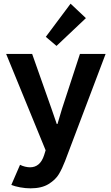

<svg xmlns="http://www.w3.org/2000/svg" viewBox="-20 -819 607 1052"><path d="M42 194.3 89.8 84Q102.1 90.3 116.9 94Q131.8 97.7 144.5 97.7Q200.2 97.7 221.7 31.2L230 4.4L13.7 -523.4H156.2L261.7 -224.6L291 -139.6H294.9L320.3 -224.6L418 -523.4H558.6L336.9 62.5Q320.8 104.5 302.7 135Q284.7 165.5 246.6 189.2Q208.5 212.9 147.5 212.9Q119.6 212.9 90.3 207.5Q61 202.1 42 194.3ZM231 -617.2 366.7 -798.8 450.7 -719.7 289.6 -567.4Z"/></svg>

Font: Reddit Sans Fudge
Style: Bold
Weight: 700
Designer: Stephen Hutchings
Foundry: Reddit
Version: Version 1.013